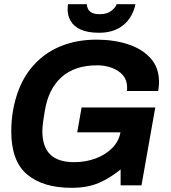

<svg xmlns="http://www.w3.org/2000/svg" viewBox="-20 -888 818 920"><path d="M323 12Q186 12 110 -52Q34 -116 34 -258Q34 -362 68 -453.5Q102 -545 172 -606Q222 -650 290.5 -674Q359 -698 443 -698Q525 -698 593 -676Q661 -654 701.5 -609Q742 -564 742 -495Q742 -484 741 -473.5Q740 -463 738 -452H588Q589 -456 589 -461Q589 -466 589 -470Q589 -504 569.5 -527Q550 -550 517 -562.5Q484 -575 446 -575Q338 -575 275 -518.5Q212 -462 195 -358Q188 -317 185.5 -296Q183 -275 183 -260Q183 -185 220.5 -148Q258 -111 335 -111Q391 -111 439 -129Q487 -147 519 -180Q551 -213 558 -258L563 -294L620 -254H350L371 -373H724L658 0H558V-76Q508 -35 453.5 -11.5Q399 12 323 12ZM455 -731Q399 -731 365.5 -747Q332 -763 318 -788.5Q304 -814 304 -843Q304 -849 304.5 -855.5Q305 -862 306 -868H396Q396 -857 401.5 -845.5Q407 -834 420.5 -827Q434 -820 458 -820Q493 -820 513.5 -836Q534 -852 539 -868H629Q624 -841 608.5 -812.5Q593 -784 566 -764Q545 -748 517 -739.5Q489 -731 455 -731Z"/></svg>

Font: Archivo VF Beta
Style: Italic
Weight: 400
Italic angle: -10°
Designer: Hector Gatti
Foundry: Omnibus-Type
Version: Version 1.002